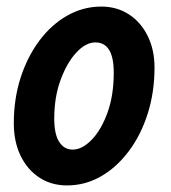

<svg xmlns="http://www.w3.org/2000/svg" viewBox="-20 -553 520 584"><path d="M22 -178Q22 -252 42.5 -316Q63 -380 99.5 -429Q136 -478 184.5 -505.5Q233 -533 288 -533Q336 -533 372.5 -509Q409 -485 429.5 -443Q450 -401 450 -348Q450 -273 429.5 -208Q409 -143 372 -93.5Q335 -44 287 -16.5Q239 11 184 11Q136 11 99.5 -13Q63 -37 42.5 -79.5Q22 -122 22 -178ZM145 -192Q145 -145 160 -121.5Q175 -98 201 -98Q230 -98 259 -128Q288 -158 307 -210.5Q326 -263 326 -332Q326 -424 270 -424Q241 -424 212.5 -393.5Q184 -363 164.5 -310.5Q145 -258 145 -192Z"/></svg>

Font: Radio Canada Condensed SemiBold
Style: Italic
Weight: 600
Width: 3
Italic angle: -12°
Designer: Charles Daoud, Etienne Aubert Bonn, Alexandre Saumier Demers, Jacques Le Bailly
Foundry: Radio-Canada
Version: Version 2.104; ttfautohint (v1.8.4.7-5d5b);gftools[0.9.28.de